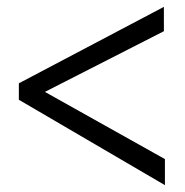

<svg xmlns="http://www.w3.org/2000/svg" viewBox="-20 -587 540 560"><path d="M461 -47 35 -296V-344L458 -567V-496L111 -319L461 -123Z"/></svg>

Font: Inconsolata Nerd Font Mono
Style: Regular
Weight: 400
Monospace: yes
Designer: Raph Levien, Cyreal, Brenton Simpson
Foundry: Raph Levien, Cyreal, Google
Version: Version 3.000; ttfautohint (v1.8.3);Nerd Fonts 3.0.2